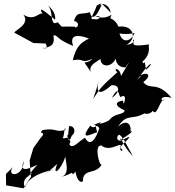

<svg xmlns="http://www.w3.org/2000/svg" viewBox="-20 -927 946 1036"><path d="M49 -25C11 29 106 31 108 -59C96 -22 90 7 182 -38C127 16 122 63 134 -7C178 17 115 63 185 -5C116 21 99 50 114 85C137 21 219 0 268 -12C210 6 210 32 289 -43C259 31 308 -7 333 -82C334 -49 359 12 310 28C393 3 348 1 376 12C347 45 419 -31 387 -13C390 61 434 68 428 37C438 -17 497 15 529 -39C517 -26 485 -147 527 -142C577 -100 649 -176 628 -130C664 -106 608 -105 638 -144C717 -218 651 -174 664 -184C609 -146 603 -188 622 -200C641 -196 665 -140 697 -85C625 -157 639 -198 627 -171C732 -232 675 -223 683 -208C692 -238 676 -297 616 -243C674 -328 688 -263 791 -334C719 -321 781 -296 804 -329C828 -293 842 -393 868 -390C848 -370 834 -419 906 -399C825 -494 792 -436 753 -484C804 -521 775 -547 725 -513C812 -520 753 -552 709 -479C801 -619 814 -587 768 -551C757 -627 764 -566 748 -594C806 -643 772 -691 787 -688C702 -675 696 -685 701 -696C684 -737 733 -695 663 -685C728 -724 694 -806 601 -779C595 -735 671 -741 707 -749C677 -689 632 -702 624 -753C624 -806 584 -829 558 -835C557 -809 539 -803 571 -821C598 -883 572 -808 493 -841C543 -843 507 -815 490 -824C455 -819 485 -844 502 -897C534 -913 519 -917 578 -858C566 -920 504 -907 527 -898C493 -817 471 -828 465 -861C408 -845 398 -868 379 -815C423 -801 388 -767 384 -783C288 -787 327 -772 291 -807C244 -779 273 -873 235 -900C249 -891 284 -857 277 -821C209 -877 176 -903 223 -831C200 -895 181 -800 106 -848C145 -797 62 -765 57 -751L160 -695L227 -692C247 -644 203 -681 216 -665C241 -677 280 -673 268 -736C295 -739 278 -718 375 -679C350 -747 408 -745 497 -704C485 -736 486 -687 506 -745C441 -703 397 -707 373 -602C442 -615 410 -580 479 -610C435 -566 416 -624 470 -538C448 -592 559 -605 526 -635C504 -564 578 -554 604 -610C606 -596 613 -563 657 -563C677 -593 694 -619 633 -517C627 -566 586 -560 613 -537C530 -462 528 -461 483 -394C522 -506 508 -497 511 -486C492 -397 547 -436 581 -467C629 -471 629 -428 583 -399C624 -468 616 -419 630 -403C677 -434 641 -333 645 -384C603 -380 592 -358 653 -331C645 -304 601 -320 570 -279C501 -237 484 -285 505 -211C509 -226 390 -146 468 -250C478 -231 503 -242 525 -268C457 -243 502 -263 516 -235C500 -185 469 -128 439 -183C417 -177 369 -113 354 -150C379 -174 305 -195 372 -210C356 -152 339 -155 353 -247C396 -248 395 -180 318 -181C328 -193 328 -259 334 -226C274 -210 286 -239 209 -225C183 -198 238 -223 197 -180L160 -128L140 -61L145 13L148 26L107 89L13 73L12 12Z"/></svg>

Font: Hussar Lance
Style: ExBdObl
Weight: 700
Foundry: Cannot Into Space Fonts, PlusOne Fonts
Version: Version 2.270